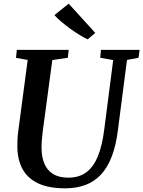

<svg xmlns="http://www.w3.org/2000/svg" viewBox="-20 -1014 779 1044"><path d="M670.5 -688 621 -306Q610.5 -221.5 587 -161.2Q563.5 -101 527.5 -63.2Q491.5 -25.5 443.2 -7.8Q395 10 335 10Q242.5 10 185.5 -18Q128.5 -46 102 -95.8Q75.5 -145.5 74.5 -211Q74.5 -229.5 75 -249.8Q75.5 -270 78 -291L130.5 -688L67 -699.5L71.5 -743H353.5L349 -700L264.5 -687.5L212.5 -301Q209 -273.5 207.2 -249Q205.5 -224.5 206 -205Q206.5 -159.5 221.5 -123.8Q236.5 -88 268.5 -68Q300.5 -48 352 -48Q409.5 -48 448.5 -76.5Q487.5 -105 511.5 -162.8Q535.5 -220.5 546.5 -307.5L595.5 -687.5L525 -700L529 -743H739L733.5 -700ZM456.5 -800Q438 -808.5 412.8 -824Q387.5 -839.5 361.2 -858.5Q335 -877.5 312.2 -896.8Q289.5 -916 276 -932L353.5 -994L498 -835Z"/></svg>

Font: Merriweather 36pt SemiBold
Style: Italic
Weight: 600
Italic angle: -7.8°
Version: Version 2.101